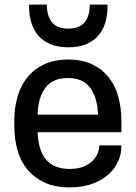

<svg xmlns="http://www.w3.org/2000/svg" viewBox="-20 -800 588 832"><path d="M143 -227Q146 -149 179.5 -108.5Q213 -68 282 -68Q315 -68 339 -77Q363 -86 379 -101Q395 -116 402.5 -134Q410 -152 410 -170H506V-166Q506 -133 492 -101Q478 -69 450 -44Q422 -19 380 -3.5Q338 12 281 12Q219 12 174 -8.5Q129 -29 99.5 -64.5Q70 -100 56 -148.5Q42 -197 42 -253V-277Q42 -333 56 -381.5Q70 -430 99 -465.5Q128 -501 172 -521.5Q216 -542 276 -542Q336 -542 379 -521.5Q422 -501 450.5 -465.5Q479 -430 492.5 -381.5Q506 -333 506 -277V-227ZM276 -595Q230 -595 197.5 -609Q165 -623 144.5 -647.5Q124 -672 114.5 -706Q105 -740 106 -780H183Q183 -730 205.5 -703Q228 -676 276 -676Q324 -676 346.5 -703Q369 -730 369 -780H446Q447 -740 437.5 -706Q428 -672 407.5 -647.5Q387 -623 354.5 -609Q322 -595 276 -595ZM274 -462Q209 -462 177 -420Q145 -378 143 -303H405Q402 -378 370.5 -420Q339 -462 274 -462Z"/></svg>

Font: Cooper Hewitt
Style: Regular
Weight: 707
Designer: Village Type and Design LLC
Foundry: Cooper Hewitt Smithsonian Design Museum
Version: 1.000